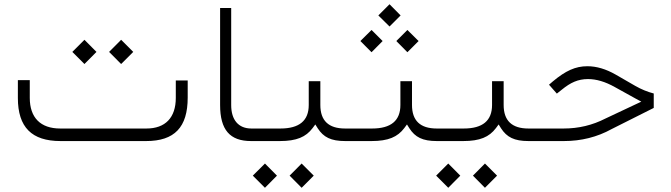

<svg xmlns="http://www.w3.org/2000/svg" viewBox="-20 -659 3133 897"><path d="M261.2 -58.6C169.4 -58.6 119.1 -109.4 119.1 -201.7V-284.7H63.5V-201.2C63.5 -64.5 128.4 0 262.7 0H662.6C795.4 0 856.9 -64.5 856.9 -203.1V-283.2H801.3V-201.7C801.3 -109.4 752.4 -58.6 664.1 -58.6ZM545.9 -359.9 602.5 -416.5 545.9 -473.1 489.7 -416.5ZM374.5 -359.9 430.7 -416.5 374.5 -473.1 317.9 -416.5Z M1174.8 0C1184.1 0 1187.5 -13.7 1187.5 -27.3V-32.7C1187.5 -49.8 1183.1 -58.6 1174.8 -58.6H1154.3C1093.8 -58.6 1060.1 -99.1 1060.1 -168V-621.6H1008.3V-168.5C1008.3 -52.7 1053.7 0 1152.8 0Z M1389.2 218.3 1445.8 161.6 1389.2 105 1333 161.6ZM1217.8 218.3 1273.9 161.6 1217.8 105 1161.1 161.6ZM1602.1 0C1610.4 0 1614.7 -12.2 1614.7 -27.3V-32.7C1614.7 -49.8 1610.8 -58.6 1602.5 -58.6H1592.3C1515.1 -58.6 1476.6 -95.2 1476.6 -168.5V-279.8H1422.4V-168.5C1422.4 -95.2 1378.4 -58.6 1290 -58.6H1169.9C1161.6 -58.6 1157.7 -49.8 1157.7 -32.7V-27.3C1157.7 -9.3 1162.1 0 1170.4 0H1287.6C1365.7 0 1409.2 -19 1440.4 -60.5L1453.1 -77.6L1464.4 -59.6C1491.2 -18.1 1525.9 0 1592.8 0Z M1799.8 -535.2 1851.6 -586.9 1799.8 -639.2 1747.6 -586.9ZM1883.3 -415 1935.5 -467.3 1883.3 -519 1831.5 -467.3ZM1715.8 -415 1767.6 -467.3 1715.8 -519 1663.6 -467.3ZM2030.3 0C2038.6 0 2043 -12.2 2043 -27.3V-32.7C2043 -49.8 2039.1 -58.6 2030.8 -58.6H2020.5C1943.4 -58.6 1904.8 -95.2 1904.8 -168.5V-279.8H1850.6V-168.5C1850.6 -95.2 1806.6 -58.6 1718.3 -58.6H1598.1C1589.8 -58.6 1585.9 -49.8 1585.9 -32.7V-27.3C1585.9 -9.3 1590.3 0 1598.6 0H1715.8C1793.9 0 1837.4 -19 1868.7 -60.5L1881.3 -77.6L1892.6 -59.6C1919.4 -18.1 1954.1 0 2021 0Z M2245.6 218.3 2302.2 161.6 2245.6 105 2189.5 161.6ZM2074.2 218.3 2130.4 161.6 2074.2 105 2017.6 161.6ZM2458.5 0C2466.8 0 2471.2 -12.2 2471.2 -27.3V-32.7C2471.2 -49.8 2467.3 -58.6 2459 -58.6H2448.7C2371.6 -58.6 2333 -95.2 2333 -168.5V-279.8H2278.8V-168.5C2278.8 -95.2 2234.9 -58.6 2146.5 -58.6H2026.4C2018.1 -58.6 2014.2 -49.8 2014.2 -32.7V-27.3C2014.2 -9.3 2018.6 0 2026.9 0H2144C2222.2 0 2265.6 -19 2296.9 -60.5L2309.6 -77.6L2320.8 -59.6C2347.7 -18.1 2382.3 0 2449.2 0Z M2454.6 -58.6C2446.3 -58.6 2442.4 -49.8 2442.4 -32.7V-27.3C2442.4 -9.3 2446.8 0 2455.1 0H2614.3C2695.3 0 2770 -18.6 2837.9 -56.2L3034.2 -154.8V-222.2C3004.4 -230 2976.1 -241.7 2948.7 -257.3L2856.4 -310.5C2811 -336.4 2767.1 -349.6 2724.1 -349.6C2668 -349.6 2622.1 -328.1 2563 -278.8L2544.9 -263.2L2581.5 -221.7L2605.5 -240.7C2645 -272.9 2680.2 -289.6 2727.1 -289.6C2766.1 -289.6 2807.6 -277.3 2852.1 -252.4L2950.7 -197.8L2976.1 -184.1L2950.2 -171.9L2808.1 -105C2748 -74.2 2683.1 -58.6 2613.3 -58.6Z"/></svg>

Font: Shabnam Thin
Style: Regular
Weight: 100
Foundry: DejaVu fonts team - Redesigned by Saber Rastikerdar - Based on Vazir font
Version: Version 5.0.1